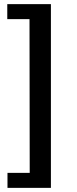

<svg xmlns="http://www.w3.org/2000/svg" viewBox="-20 -743 371 924"><path d="M225 -723H15V-651H122L123 89H16V161H225Z"/></svg>

Font: United Sans SemiBold
Style: Regular
Weight: 600
Designer: Pablo Impallari, Rodrigo Fuenzalida (Modified by Dan O. Williams)
Version: Version 1.000;PS 001.000;hotconv 1.0.88;makeotf.lib2.5.64775